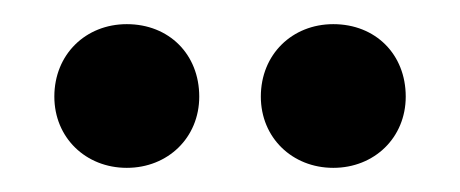

<svg xmlns="http://www.w3.org/2000/svg" viewBox="-20 -736 381 159"><path d="M256 -597C290 -597 316 -622 316 -656C316 -691 291 -716 256 -716C222 -716 196 -691 196 -656C196 -622 222 -597 256 -597ZM25 -656C25 -622 51 -597 85 -597C119 -597 145 -622 145 -656C145 -691 120 -716 85 -716C51 -716 25 -691 25 -656Z"/></svg>

Font: Vanilla Cream Book
Style: Regular
Weight: 400
Designer: Jeremy Tribby, Jinavaṁso
Foundry: Tribby Type
Version: Version 1.422;Glyphs 3.1.2 (3151)